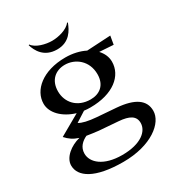

<svg xmlns="http://www.w3.org/2000/svg" viewBox="-224 -855 1169 1264"><g transform="rotate(-30 360.5 -223.0)"><path d="M333 -152C506 -152 606 -236 606 -343C606 -379 591 -412 565 -440L671 -433L682 -497L501 -487C460 -508 408 -520 353 -520C179 -520 77 -429 77 -327C77 -257 141 -193 235 -165L77 -75C103 -46 129 -28 169 -15C99 2 31 55 31 116C31 200 125 267 341 267C556 267 680 165 680 73C680 -8 615 -54 481 -65L337 -76C274 -81 232 -91 208 -106L285 -155C300 -153 316 -152 333 -152ZM361 -197C259 -197 200 -267 200 -350C200 -436 256 -480 326 -480C404 -480 482 -422 482 -319C482 -235 428 -197 361 -197ZM146 92C146 42 180 13 216 -4C239 0 277 5 304 8L447 19C527 25 568 48 568 101C568 163 502 224 358 224C216 224 146 159 146 92ZM334 -658C286 -658 216 -675 190 -713L185 -710C199 -663 235 -593 333 -592C430 -591 465 -663 483 -710L478 -713C451 -675 382 -658 334 -658Z"/></g></svg>

Font: Coconat Demi
Style: Regular
Weight: 400
Designer: Sara Lavazza
Foundry: Collletttivo
Version: Version 1.000;Glyphs 3.2 (3217)